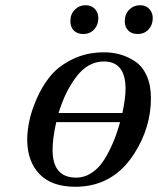

<svg xmlns="http://www.w3.org/2000/svg" viewBox="-20 -702 604 734"><path d="M457 -621Q457 -648 474 -665Q491 -682 516 -682Q538 -682 551 -667.5Q564 -653 564 -633Q564 -607 548 -589.5Q532 -572 506 -572Q483 -572 470 -585.5Q457 -599 457 -621ZM249 -621Q249 -648 266 -665Q283 -682 308 -682Q330 -682 343 -667.5Q356 -653 356 -633Q356 -607 340 -589.5Q324 -572 298 -572Q275 -572 262 -585.5Q249 -599 249 -621ZM84 -169Q84 -199 91.5 -237Q99 -275 119.5 -323Q140 -371 171.5 -410Q203 -449 257 -475.5Q311 -502 378 -502Q411 -502 440.5 -493.5Q470 -485 497.5 -466.5Q525 -448 541 -412Q557 -376 557 -327Q557 -215 494 -116Q413 12 268 12Q177 12 130.5 -37Q84 -86 84 -169ZM181 -129Q181 -23 271 -23Q303 -23 331 -41.5Q359 -60 379 -92.5Q399 -125 413.5 -160Q428 -195 439 -235H195Q181 -173 181 -129ZM204 -270H448Q460 -328 460 -362Q460 -467 377 -467Q317 -467 273 -410Q229 -353 204 -270Z"/></svg>

Font: Heuristica
Style: Italic
Weight: 400
Italic angle: -13°
Version: Version 1.0.2